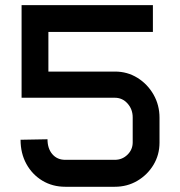

<svg xmlns="http://www.w3.org/2000/svg" viewBox="-20 -714 688 734"><path d="M161.6 -181.6Q161.6 -146 180.2 -124.5Q198.7 -103 229.5 -103H418.9Q447.3 -103 467.3 -122.6Q487.3 -142.1 487.3 -169.9V-265.1Q487.3 -296.4 467.5 -318.4Q447.8 -340.3 419.4 -340.3H62.5V-694.3H564.5V-591.8H165V-440.4H419.9Q466.8 -440.4 505.4 -416.5Q543.9 -392.6 566.9 -352.5Q589.8 -312.5 589.8 -263.7V-168.9Q589.8 -122.1 566.7 -83.7Q543.5 -45.4 504.9 -22.7Q466.3 0 418.9 0H229.5Q180.7 0 141.8 -23.4Q103 -46.9 80.8 -87.4Q58.6 -127.9 58.6 -179.7Z"/></svg>

Font: Anta
Style: Regular
Weight: 400
Designer: Sergej Lebedev
Foundry: Sergej Lebedev
Version: Version 1.000; ttfautohint (v1.8.4.7-5d5b)